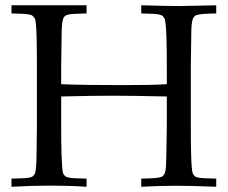

<svg xmlns="http://www.w3.org/2000/svg" viewBox="-20 -714 872 734"><path d="M23.9 -662.6V-693.8H173.3H311V-662.6Q282.2 -662.1 265.9 -661.1Q249.5 -660.2 241 -658.2Q232.4 -656.2 229 -653.3Q225.6 -650.4 223.1 -646Q220.2 -641.1 218.5 -629.4Q216.8 -617.7 215.8 -598.6Q215.8 -593.8 215.3 -559.6Q214.8 -525.4 213.9 -460V-392.1Q262.7 -390.1 320.3 -389.4Q377.9 -388.7 448.2 -388.7Q501.5 -388.7 543.5 -389.4Q585.4 -390.1 617.7 -392.1V-460Q617.7 -485.8 617.4 -516.4Q617.2 -546.9 616.2 -574Q615.2 -601.1 613.3 -620.6Q611.3 -640.1 608.4 -644.5Q605.5 -648.9 602.3 -652.3Q599.1 -655.8 590.6 -658Q582 -660.2 565.7 -661.1Q549.3 -662.1 520 -662.6V-693.8Q625 -690.9 664.1 -690.9Q678.7 -690.9 806.6 -693.8V-662.6Q777.3 -662.1 761 -660.9Q744.6 -659.7 736.1 -657.7Q727.5 -655.8 724.6 -652.8Q721.7 -649.9 719.2 -646Q712.9 -636.7 711.4 -598.6Q711.4 -593.8 710.9 -559.6Q710.4 -525.4 709.5 -460V-233.9Q709.5 -208 709.7 -177.7Q710 -147.5 710.7 -120.6Q711.4 -93.8 713.1 -74Q714.8 -54.2 717.8 -49.3Q720.7 -44.9 723.4 -41.5Q726.1 -38.1 734.4 -35.9Q742.7 -33.7 759.3 -32.7Q775.9 -31.7 806.6 -31.2V0Q759.3 -2 721.2 -2.9Q683.1 -3.9 652.3 -3.9Q620.1 -3.9 587.2 -2.9Q554.2 -2 520 0V-31.2Q550.8 -31.7 567.1 -33Q583.5 -34.2 591.8 -36.1Q600.1 -38.1 602.5 -41Q605 -43.9 607.9 -47.9Q614.7 -57.6 615.2 -95.2Q615.7 -100.6 616.2 -134.8Q616.7 -168.9 617.7 -233.9V-345.2Q481 -348.1 410.2 -348.1Q333.5 -348.1 213.9 -345.2V-233.9Q213.9 -207.5 214.1 -177.5Q214.4 -147.5 215.3 -120.8Q216.3 -94.2 217.8 -74.5Q219.2 -54.7 222.2 -49.3Q225.1 -44.9 228 -41.5Q231 -38.1 239.3 -35.9Q247.6 -33.7 263.9 -32.7Q280.3 -31.7 311 -31.2V0Q245.1 -4.4 175.3 -4.4Q99.6 -4.4 23.9 0V-31.2Q54.2 -31.7 70.8 -32.7Q87.4 -33.7 95.7 -35.9Q104 -38.1 106.7 -41Q109.4 -43.9 111.8 -47.9Q115.2 -52.7 116.7 -64.5Q118.2 -76.2 119.1 -95.2Q119.6 -100.6 119.9 -134.8Q120.1 -168.9 121.1 -233.9V-460Q121.1 -485.8 120.8 -516.4Q120.6 -546.9 119.9 -574Q119.1 -601.1 117.4 -620.6Q115.7 -640.1 112.3 -644.5Q109.4 -648.9 106.2 -652.3Q103 -655.8 94.5 -658Q85.9 -660.2 69.6 -661.1Q53.2 -662.1 23.9 -662.6Z"/></svg>

Font: XB Kayhan
Style: Regular
Weight: 400
Designer: Behnam
Foundry: Irmug
Version: Version 7.300 2009